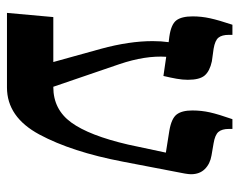

<svg xmlns="http://www.w3.org/2000/svg" viewBox="-88 -599 687 551"><g transform="rotate(90 255.5 -323.5)"><path d="M480 -528Q480 -522 478 -510L444 -333Q416 -186 366 -93Q316 0 231 0H17L29 -133H158L120 -270Q98 -351 98 -418Q98 -443 101 -464L85 -466Q50 -471 38.5 -486Q27 -501 27 -533Q27 -558 32.5 -583Q38 -608 51 -647H80V-637Q80 -617 88 -607Q96 -597 120 -593L156 -588Q184 -582 196.5 -567.5Q209 -553 209 -519Q209 -504 206 -487Q203 -470 198 -449L143 -457Q139 -397 164 -323L229 -133H230Q294 -133 331.5 -184.5Q369 -236 395 -348L418 -456L355 -466Q320 -472 308.5 -487Q297 -502 297 -532Q297 -558 302.5 -582.5Q308 -607 322 -647H350V-637Q350 -617 358.5 -607Q367 -597 391 -593L426 -587Q450 -583 465 -568Q480 -553 480 -528Z"/></g></svg>

Font: Noto Serif Hebrew SemiBold
Style: Regular
Weight: 600
Designer: Monotype Design Team
Foundry: Monotype Imaging Inc.
Version: Version 1.000